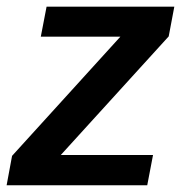

<svg xmlns="http://www.w3.org/2000/svg" viewBox="-25 -548 545 568"><path d="M427.7 -89.4 410.6 0H-5.4L10.7 -86.9L331.1 -439.5H95.7L112.8 -528.3H490.7L474.1 -440.4L154.8 -89.4Z"/></svg>

Font: Arimo SemiBold
Style: Italic
Weight: 600
Italic angle: -12°
Version: Version 1.33